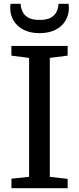

<svg xmlns="http://www.w3.org/2000/svg" viewBox="-20 -983 413 1003"><path d="M132 -59.2V-680.5L39.5 -692.4V-743H333.4V-692.4L240.2 -680.5V-59.1L333.4 -48.6V0H39.8V-49.6ZM186.6 -809.8Q138.6 -809.8 104.4 -826.9Q70.1 -844.1 51.8 -874.1Q33.4 -904.1 33.4 -941.5Q33.4 -947 33.9 -952.5Q34.4 -958.1 35.3 -963.1H88.1Q88.1 -960.7 88.3 -957Q88.6 -953.2 89.1 -948.8Q91.7 -933.3 100.4 -917.2Q109 -901.1 129.3 -890.1Q149.6 -879 186.6 -879Q223.7 -879 244 -890Q264.3 -901 273.1 -917Q281.9 -933.1 284.2 -948.8Q285.2 -953.2 285.2 -957Q285.2 -960.7 285.2 -963.1H338Q339 -958.1 339.4 -952.6Q339.8 -947.1 339.8 -941.7Q339.8 -904.2 321.6 -874.2Q303.3 -844.2 269.2 -827Q235 -809.8 186.6 -809.8Z"/></svg>

Font: Merriweather Light
Style: Regular
Weight: 300
Designer: Eben Sorkin
Foundry: Eben Sorkin
Version: Version 2.100